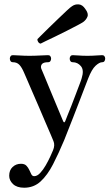

<svg xmlns="http://www.w3.org/2000/svg" viewBox="-20 -688 524 898"><path d="M93 190Q59 190 41 173Q23 156 23 134Q23 108 39 93Q55 78 78 78Q95 78 103.5 87Q112 96 117 107Q122 118 126.5 127Q131 136 140 136Q154 136 168 121Q182 106 194 85Q206 64 215 44.5Q224 25 228 15Q238 -9 230 -28Q228 -34 217.5 -58Q207 -82 192.5 -116Q178 -150 162 -187.5Q146 -225 131 -259Q116 -293 106 -317Q96 -341 93 -347Q82 -373 70.5 -385Q59 -397 40 -397Q33 -397 29.5 -402Q26 -407 26 -414Q26 -420 29.5 -425Q33 -430 40 -430Q51 -430 72.5 -428.5Q94 -427 118 -427Q142 -427 168.5 -428.5Q195 -430 205 -430Q212 -430 215.5 -425Q219 -420 219 -414Q219 -407 215.5 -402Q212 -397 205 -397Q183 -397 176 -388Q169 -379 173 -367Q176 -361 186.5 -335Q197 -309 211.5 -274.5Q226 -240 240 -206Q254 -172 264 -148.5Q274 -125 275 -122Q280 -110 285 -121Q287 -127 295 -146.5Q303 -166 313.5 -192.5Q324 -219 334 -246Q344 -273 352 -293.5Q360 -314 362 -322Q374 -360 358.5 -378.5Q343 -397 320 -397Q313 -397 309.5 -402Q306 -407 306 -414Q306 -420 309.5 -425Q313 -430 320 -430Q331 -430 348 -428.5Q365 -427 389 -427Q412 -427 430 -428.5Q448 -430 458 -430Q465 -430 468.5 -425Q472 -420 472 -414Q472 -407 468.5 -402Q465 -397 458 -397Q445 -397 427 -380.5Q409 -364 392 -320Q389 -313 378.5 -285Q368 -257 353 -218.5Q338 -180 323 -141Q308 -102 296 -72.5Q284 -43 280 -32Q254 30 228 80.5Q202 131 170 160.5Q138 190 93 190ZM170 -484Q163 -485 158.5 -492Q154 -499 155 -505Q158 -508 173 -523Q188 -538 209.5 -559Q231 -580 253 -601Q275 -622 292.5 -638.5Q310 -655 317 -659Q331 -669 348.5 -667.5Q366 -666 379 -646Q395 -625 389 -610Q383 -595 369 -585Q362 -580 341 -569Q320 -558 292.5 -544Q265 -530 238 -517Q211 -504 192 -495Q173 -486 170 -484Z"/></svg>

Font: TsukuhouMincho
Style: Regular
Weight: 400
Designer: Iose
Foundry: Typographish
Version: Version 1.001; ttfautohint (v1.8.3)